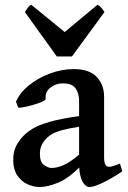

<svg xmlns="http://www.w3.org/2000/svg" viewBox="-20 -752 526 787"><path d="M143.1 14.6Q117.2 14.6 92 2.9Q66.9 -8.8 50.5 -33.4Q34.2 -58.1 34.2 -95.7Q34.2 -130.4 46.4 -154.1Q58.6 -177.7 76.7 -195.8Q92.3 -211.4 115.7 -225.6Q139.2 -239.7 183.1 -252.4Q227.1 -265.1 304.2 -276.4V-337.9Q304.2 -369.1 289.6 -390.1Q274.9 -411.1 234.4 -410.2Q208.5 -409.7 186.3 -392.6Q164.1 -375.5 167 -346.2Q167.5 -341.8 152.8 -335.2Q138.2 -328.6 117.4 -322.5Q96.7 -316.4 78.6 -313Q60.5 -309.6 54.7 -311L45.4 -335Q61 -371.6 98.1 -401.9Q135.3 -432.1 184.1 -450.4Q232.9 -468.8 282.7 -468.8Q345.2 -468.8 376 -437Q406.7 -405.3 406.7 -355V-106.4Q406.7 -68.4 426.3 -68.4Q433.1 -68.4 442.6 -71Q452.1 -73.7 471.7 -81.5L481.4 -49.8Q439.9 -21.5 402.1 -3.4Q364.3 14.6 347.7 14.6Q330.6 14.6 318.6 -6.8Q306.6 -28.3 304.7 -65.4Q260.7 -21 217.8 -3.2Q174.8 14.6 143.1 14.6ZM191.4 -63.5Q213.4 -63.5 240.5 -75.2Q267.6 -86.9 304.2 -118.2V-232.4Q260.3 -225.6 234.6 -218.5Q209 -211.4 195.1 -203.6Q181.2 -195.8 171.9 -186.5Q159.2 -173.8 151.4 -158.4Q143.6 -143.1 143.6 -121.6Q143.6 -86.4 161.1 -75Q178.7 -63.5 191.4 -63.5ZM212.9 -520.5 82 -702.6Q88.4 -712.4 94.2 -720.7Q100.1 -729 108.4 -732.4L245.1 -620.6L379.4 -732.4Q387.7 -729 394.8 -720.7Q401.9 -712.4 408.2 -702.6L274.9 -520.5Z"/></svg>

Font: David Libre Medium
Style: Regular
Weight: 500
Designer: Ismar David, J. Victor Gaultney, Annie Olsen and Meir Sadan
Foundry: Monotype Imaging Inc. & SIL International
Version: Version 1.100; ttfautohint (v1.8.4.7-5d5b)